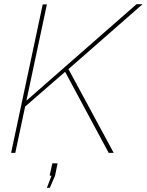

<svg xmlns="http://www.w3.org/2000/svg" viewBox="-20 -730 701 917"><path d="M184 -709H204L106 -249L632 -710H661L307 -400L523 0H499L291 -387L100 -221L53 0H33ZM204 167 226 109H217L230 50H255L243 109L218 167Z"/></svg>

Font: Raleway-v4020 Thin
Style: Italic
Weight: 250
Italic angle: -12°
Designer: Matt McInerney, Pablo Impallari, Rodrigo Fuenzalida
Foundry: Matt McInerney, Pablo Impallari, Rodrigo Fuenzalida
Version: Version 4.020;PS 004.020;hotconv 1.0.88;makeotf.lib2.5.64775